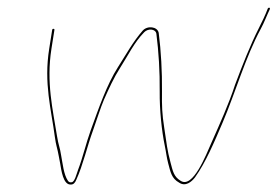

<svg xmlns="http://www.w3.org/2000/svg" viewBox="-20 -518 741 513"><path d="M122.8 -441C120.8 -441 119.7 -440 119.4 -438L111.5 -388C96.7 -295.2 116.9 -226 126.6 -152C129.6 -128.9 133.5 -121.3 137 -101L140.8 -81C143.7 -64.8 148.4 -22.6 170 -25C176 -25 180.6 -29.3 184 -38C201.5 -76.2 212.9 -126.9 228.3 -169C235.1 -187.8 249.9 -234 257.9 -252C270.9 -281.3 284.5 -311.1 300.8 -336.5C321.3 -368.5 339 -405.3 365.4 -432C375.4 -442.4 395.5 -441.3 397.8 -428C404.1 -378.3 407.2 -327.9 406.7 -272.5C406.2 -225.8 412 -167.8 420.3 -128.5C423.9 -111.6 425.2 -97 429.4 -81.5C435.6 -58.6 438.2 -41.2 458.7 -30C475.6 -18.5 492 -32.2 501 -44C529.7 -84.2 552.4 -138 574.6 -190C609.5 -271.9 635.9 -365.6 676.8 -441C686.4 -458.7 692.8 -476.7 701.2 -494C701.9 -498.2 697.3 -498.8 695.4 -495C688.3 -476.3 680.9 -461.3 671.7 -443C648.3 -396.8 628 -344.7 608.2 -292C591 -239.1 567.3 -187.4 545.3 -137.5C530.8 -104.8 495.6 -13.1 462.5 -35C443.9 -46.1 441.6 -61.9 435.7 -83.5C426.5 -117.5 425.3 -134.3 418.9 -176C412.9 -214.6 412.4 -234.2 412.8 -273.5C413.3 -326.8 410.3 -381.3 404.1 -430C401.1 -447.1 373.7 -450.5 361.1 -436C335.4 -406.6 316.8 -372.4 295.1 -338.5C265.3 -291.8 244.2 -229.9 222.4 -170C210.3 -136.8 201.2 -97.1 188.7 -64.5C184.6 -53.8 179.7 -31 170.9 -31C166.8 -30.3 163.7 -31.7 161.5 -35C150 -52.1 147.7 -80.4 143.3 -103C140.2 -124.2 136.2 -129.9 132.4 -154C121.2 -225 103.2 -297.8 117.5 -388L125.4 -438C125.7 -440 124.8 -441 122.8 -441Z"/></svg>

Font: Proton
Style: HlIt
Weight: 500
Version: Version 1.017